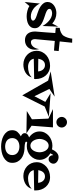

<svg xmlns="http://www.w3.org/2000/svg" viewBox="1144 -2080 1435 3764"><g transform="rotate(90 1862.0 -198.5)"><path d="M533.2 -165Q533.2 -116.2 510.7 -85Q488.3 -53.7 454.1 -35.6Q419.9 -17.6 377.9 -10.3Q335.9 -2.9 296.9 -2.9Q274.4 -2.9 247.6 -6.3Q220.7 -9.8 194.3 -16.6Q168 -23.4 143.1 -33.2Q118.2 -43 98.6 -56.6L19.5 36.1L49.8 -262.7Q66.4 -226.6 92.3 -194.3Q118.2 -162.1 151.4 -137.7Q184.6 -113.3 222.7 -99.1Q260.7 -85 301.8 -85Q312.5 -85 326.7 -86.4Q340.8 -87.9 354 -92.8Q367.2 -97.7 376 -106.4Q384.8 -115.2 384.8 -129.9Q384.8 -146.5 367.2 -160.6Q349.6 -174.8 326.2 -185.1Q302.7 -195.3 279.3 -202.6Q255.9 -210 244.1 -213.9Q210.9 -223.6 171.4 -240.7Q131.8 -257.8 98.1 -281.7Q64.5 -305.7 42 -338.4Q19.5 -371.1 19.5 -414.1Q19.5 -455.1 39.6 -487.3Q59.6 -519.5 90.8 -541.5Q122.1 -563.5 160.6 -574.7Q199.2 -585.9 236.3 -585.9Q294.9 -585.9 347.2 -564.9Q399.4 -543.9 442.4 -504.9L502.9 -622.1L490.2 -313.5Q472.7 -346.7 446.3 -380.4Q419.9 -414.1 387.7 -441.4Q355.5 -468.8 318.4 -485.4Q281.2 -502 241.2 -502Q229.5 -502 214.4 -499.5Q199.2 -497.1 186 -491.2Q172.9 -485.4 163.6 -475.1Q154.3 -464.8 154.3 -449.2Q154.3 -430.7 168.5 -417Q182.6 -403.3 202.6 -393.1Q222.7 -382.8 243.7 -375.5Q264.6 -368.2 278.3 -364.3Q313.5 -352.5 357.4 -336.9Q401.4 -321.3 440.4 -298.8Q479.5 -276.4 506.3 -243.7Q533.2 -210.9 533.2 -165Z M981.4 -630.9 972.7 -539.1Q924.8 -543 877.9 -546.4Q831.1 -549.8 783.2 -554.7Q775.4 -461.9 766.6 -370.1Q757.8 -278.3 749 -185.5Q749 -180.7 748 -175.8Q747.1 -170.9 747.1 -166Q747.1 -152.3 750 -138.2Q752.9 -124 759.8 -112.8Q766.6 -101.6 777.8 -94.2Q789.1 -86.9 805.7 -86.9Q837.9 -86.9 862.3 -102.1Q886.7 -117.2 903.3 -140.6Q919.9 -164.1 929.7 -192.9Q939.5 -221.7 942.4 -250Q954.1 -204.1 954.1 -159.2Q954.1 -116.2 940.4 -81.5Q926.8 -46.9 902.3 -22Q877.9 2.9 843.8 16.6Q809.6 30.3 768.6 30.3Q725.6 30.3 693.4 15.6Q661.1 1 640.1 -24.9Q619.1 -50.8 608.9 -85.9Q598.6 -121.1 598.6 -161.1Q598.6 -168.9 598.6 -175.8Q598.6 -182.6 599.6 -190.4Q607.4 -285.2 614.7 -377.4Q622.1 -469.7 627.9 -564.5Q601.6 -566.4 575.7 -568.8Q549.8 -571.3 523.4 -574.2L527.3 -651.4Q547.9 -652.3 570.3 -658.2Q592.8 -664.1 613.8 -673.8Q634.8 -683.6 652.8 -697.3Q670.9 -710.9 682.6 -728.5Q693.4 -746.1 702.6 -766.6Q711.9 -787.1 719.2 -809.6Q726.6 -832 731.4 -854Q736.3 -876 738.3 -896.5L818.4 -894.5L793 -650.4Z M1530.3 -177.7Q1530.3 -170.9 1529.8 -164.1Q1529.3 -157.2 1529.3 -150.4L1131.8 -142.6Q1144.5 -85 1189.5 -57.6Q1234.4 -30.3 1291 -30.3Q1318.4 -30.3 1346.7 -34.2Q1375 -38.1 1402.3 -46.9Q1429.7 -55.7 1454.1 -69.8Q1478.5 -84 1498 -103.5Q1487.3 -62.5 1461.9 -31.2Q1436.5 0 1401.9 20.5Q1367.2 41 1326.7 51.3Q1286.1 61.5 1246.1 61.5Q1191.4 61.5 1142.1 42Q1092.8 22.5 1056.2 -11.7Q1019.5 -45.9 998 -93.8Q976.6 -141.6 976.6 -198.2Q976.6 -257.8 1001 -306.6Q1025.4 -355.5 1065.4 -390.1Q1105.5 -424.8 1158.2 -443.4Q1210.9 -461.9 1268.6 -461.9Q1329.1 -461.9 1377.4 -439.5Q1425.8 -417 1460 -377.9Q1494.1 -338.9 1512.2 -287.6Q1530.3 -236.3 1530.3 -177.7ZM1380.9 -227.5Q1378.9 -253.9 1370.1 -278.3Q1361.3 -302.7 1345.7 -321.3Q1330.1 -339.8 1308.1 -351.1Q1286.1 -362.3 1256.8 -362.3Q1227.5 -362.3 1206.1 -351.6Q1184.6 -340.8 1169.9 -322.8Q1155.3 -304.7 1146 -280.8Q1136.7 -256.8 1131.8 -231.4Z M2269.5 -438.5 2069.3 -356.4 1849.6 83 1560.5 -423.8 1379.9 -473.6 1875 -551.8 1723.6 -448.2 1867.2 -155.3 1978.5 -369.1 1806.6 -472.7Z M2480.5 -690.4Q2480.5 -668.9 2472.2 -649.9Q2463.9 -630.9 2449.7 -616.7Q2435.5 -602.5 2416.5 -594.2Q2397.5 -585.9 2376 -585.9Q2354.5 -585.9 2335.9 -594.2Q2317.4 -602.5 2303.2 -616.7Q2289.1 -630.9 2280.8 -649.9Q2272.5 -668.9 2272.5 -690.4Q2272.5 -711.9 2280.8 -730.5Q2289.1 -749 2303.2 -763.2Q2317.4 -777.3 2335.9 -785.6Q2354.5 -793.9 2376 -793.9Q2397.5 -793.9 2416.5 -785.6Q2435.5 -777.3 2449.7 -763.2Q2463.9 -749 2472.2 -730.5Q2480.5 -711.9 2480.5 -690.4ZM2594.7 2 2157.2 -5.9 2319.3 -106.4 2305.7 -430.7 2119.1 -518.6H2477.5L2445.3 -99.6Z M3189.5 -527.3Q3189.5 -509.8 3182.6 -493.2Q3175.8 -476.6 3164.1 -463.4Q3152.3 -450.2 3136.7 -441.9Q3121.1 -433.6 3103.5 -433.6Q3067.4 -433.6 3045.4 -459Q3023.4 -484.4 3023.4 -518.6V-522.5Q3018.6 -523.4 3013.2 -516.1Q3007.8 -508.8 3002.4 -499Q2997.1 -489.3 2992.7 -480Q2988.3 -470.7 2986.3 -466.8Q3044.9 -433.6 3079.6 -378.4Q3114.3 -323.2 3114.3 -255.9Q3114.3 -203.1 3092.3 -157.2Q3070.3 -111.3 3033.7 -77.6Q2997.1 -43.9 2949.2 -24.9Q2901.4 -5.9 2849.6 -5.9Q2830.1 -5.9 2810.5 -7.3Q2791 -8.8 2771.5 -13.7Q2757.8 -4.9 2757.8 6.8Q2757.8 18.6 2776.9 24.9Q2795.9 31.2 2819.8 34.2Q2843.8 37.1 2866.7 38.1Q2889.6 39.1 2897.5 39.1Q2950.2 42 3000 57.6Q3049.8 73.2 3088.4 103Q3127 132.8 3149.9 176.8Q3172.9 220.7 3172.9 279.3Q3172.9 340.8 3141.6 382.8Q3110.4 424.8 3063 450.2Q3015.6 475.6 2959.5 486.8Q2903.3 498 2853.5 498Q2802.7 498 2746.6 486.8Q2690.4 475.6 2643.1 450.2Q2595.7 424.8 2564.5 382.8Q2533.2 340.8 2533.2 279.3Q2533.2 217.8 2567.4 177.7Q2601.6 137.7 2653.3 110.4Q2627.9 99.6 2609.4 82Q2590.8 64.5 2590.8 35.2Q2590.8 17.6 2598.1 3.4Q2605.5 -10.7 2617.7 -21Q2629.9 -31.2 2645 -38.6Q2660.2 -45.9 2674.8 -50.8Q2622.1 -85 2589.8 -138.2Q2557.6 -191.4 2557.6 -255.9Q2557.6 -311.5 2581.1 -357.9Q2604.5 -404.3 2643.6 -437.5Q2682.6 -470.7 2732.9 -489.3Q2783.2 -507.8 2835.9 -507.8Q2871.1 -507.8 2908.2 -499Q2918.9 -522.5 2933.6 -545.4Q2948.2 -568.4 2966.8 -586.9Q2985.4 -605.5 3008.8 -617.2Q3032.2 -628.9 3060.5 -628.9Q3082 -628.9 3105 -622.1Q3127.9 -615.2 3146.5 -602.1Q3165 -588.9 3177.2 -570.3Q3189.5 -551.8 3189.5 -527.3ZM2965.8 -255.9Q2965.8 -283.2 2958 -314.9Q2950.2 -346.7 2934.1 -373Q2918 -399.4 2893.6 -417Q2869.1 -434.6 2835.9 -434.6Q2802.7 -434.6 2778.3 -417Q2753.9 -399.4 2737.3 -373Q2720.7 -346.7 2712.4 -315.4Q2704.1 -284.2 2704.1 -255.9Q2704.1 -227.5 2712.4 -195.8Q2720.7 -164.1 2736.8 -137.7Q2752.9 -111.3 2777.8 -93.8Q2802.7 -76.2 2835.9 -76.2Q2869.1 -76.2 2893.6 -93.8Q2918 -111.3 2934.1 -138.2Q2950.2 -165 2958 -196.3Q2965.8 -227.5 2965.8 -255.9ZM3020.5 279.3Q3020.5 243.2 3006.8 216.8Q2993.2 190.4 2969.7 172.9Q2946.3 155.3 2916 147Q2885.7 138.7 2853.5 138.7Q2821.3 138.7 2791 147Q2760.7 155.3 2737.8 172.9Q2714.8 190.4 2701.2 216.8Q2687.5 243.2 2687.5 279.3Q2687.5 315.4 2701.2 341.8Q2714.8 368.2 2737.8 385.3Q2760.7 402.3 2791 410.6Q2821.3 418.9 2853.5 418.9Q2885.7 418.9 2916 410.6Q2946.3 402.3 2969.7 385.3Q2993.2 368.2 3006.8 341.8Q3020.5 315.4 3020.5 279.3Z M3713.9 -177.7Q3713.9 -170.9 3713.4 -164.1Q3712.9 -157.2 3712.9 -150.4L3315.4 -142.6Q3328.1 -85 3373 -57.6Q3418 -30.3 3474.6 -30.3Q3502 -30.3 3530.3 -34.2Q3558.6 -38.1 3585.9 -46.9Q3613.3 -55.7 3637.7 -69.8Q3662.1 -84 3681.6 -103.5Q3670.9 -62.5 3645.5 -31.2Q3620.1 0 3585.4 20.5Q3550.8 41 3510.3 51.3Q3469.7 61.5 3429.7 61.5Q3375 61.5 3325.7 42Q3276.4 22.5 3239.7 -11.7Q3203.1 -45.9 3181.6 -93.8Q3160.2 -141.6 3160.2 -198.2Q3160.2 -257.8 3184.6 -306.6Q3209 -355.5 3249 -390.1Q3289.1 -424.8 3341.8 -443.4Q3394.5 -461.9 3452.1 -461.9Q3512.7 -461.9 3561 -439.5Q3609.4 -417 3643.6 -377.9Q3677.7 -338.9 3695.8 -287.6Q3713.9 -236.3 3713.9 -177.7ZM3564.5 -227.5Q3562.5 -253.9 3553.7 -278.3Q3544.9 -302.7 3529.3 -321.3Q3513.7 -339.8 3491.7 -351.1Q3469.7 -362.3 3440.4 -362.3Q3411.1 -362.3 3389.6 -351.6Q3368.2 -340.8 3353.5 -322.8Q3338.9 -304.7 3329.6 -280.8Q3320.3 -256.8 3315.4 -231.4Z"/></g></svg>

Font: Fontdiner Swanky
Style: Regular
Weight: 400
Designer: Font Diner, Inc
Foundry: Font Diner, Inc
Version: Version 1.000